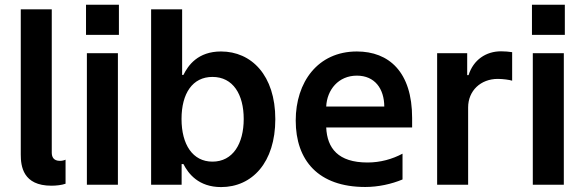

<svg xmlns="http://www.w3.org/2000/svg" viewBox="-20 -766 2424 796"><path d="M193.2 3.9C212.7 3.9 235.8 1.4 251.8 -4.3V-104C245.4 -100.9 236.9 -99.1 228.7 -99.1C201 -99.1 194.6 -116.5 194.6 -133.5V-727.3H66.1V-125.4C66.1 -77.4 74.9 3.9 193.2 3.9Z M336.6 -746.4V-621.4H473V-746.4ZM340.2 0H468.8V-545.5H340.2Z M606.5 0H733V-85.9H740.4C760.7 -46.2 802.9 9.6 896.7 9.6C1025.2 9.6 1121.4 -92.3 1121.4 -272C1121.4 -453.8 1022.4 -552.6 896.3 -552.6C800.1 -552.6 759.9 -494.7 740.4 -455.3H735.1V-727.3H606.5ZM732.6 -272.7C732.6 -378.6 778.1 -447.1 860.8 -447.1C946.4 -447.1 990.4 -374.3 990.4 -272.7C990.4 -170.5 945.7 -95.9 860.8 -95.9C778.8 -95.9 732.6 -166.9 732.6 -272.7Z M1688.6 -277C1688.6 -468 1592.3 -552.6 1459.5 -552.6C1297.2 -552.6 1206 -425.1 1206 -266.3C1206 -100.9 1299.7 9.2 1494.3 9.2C1547.9 9.2 1603 -2.8 1648.8 -22V-128.9C1606.9 -106.5 1557.5 -92.3 1503.6 -92.3C1381.7 -92.3 1336.3 -151.6 1332.4 -237.6H1688.6ZM1332.4 -324.2C1335.6 -393.8 1383.2 -452.4 1459.5 -452.4C1533.7 -452.4 1572.8 -398.4 1573.2 -324.2Z M1792.3 0H1920.8V-320.7C1920.8 -389.9 1973 -438.9 2043.7 -438.9C2065.7 -438.9 2092.3 -435 2103.3 -431.5V-549.7C2091.6 -551.8 2071.7 -553.3 2057.2 -553.3C1994.7 -553.3 1942.5 -517.8 1922.6 -454.5H1916.9V-545.5H1792.3Z M2185.4 -746.4V-621.4H2321.7V-746.4ZM2188.9 0H2317.5V-545.5H2188.9Z"/></svg>

Font: TID UI Semi Bold
Style: Regular
Weight: 600
Designer: The TID Project Authors
Foundry: Bakken & Bæck
Version: Version 1.001;hotconv 1.0.109;makeotfexe 2.5.65596